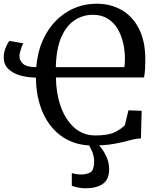

<svg xmlns="http://www.w3.org/2000/svg" viewBox="-20 -771 848 1032"><path d="M741.5 -175.5 737.5 -27Q709.5 -26 675.8 -16.5Q642 -7 594.2 2Q546.5 11 476.5 11Q386 11 318 -34Q250 -79 212.2 -161.2Q174.5 -243.5 173 -354Q125.5 -354.5 86.2 -366.2Q47 -378 23.5 -401.8Q0 -425.5 0 -462.5Q0 -491 11.8 -518.2Q23.5 -545.5 31.5 -551L106 -538Q102 -533.5 97 -520.2Q92 -507 88.2 -492.5Q84.5 -478 84.5 -469Q84.5 -447 103 -428.8Q121.5 -410.5 175 -410Q183.5 -514 228.5 -590.8Q273.5 -667.5 344 -709.2Q414.5 -751 499.5 -751Q574.5 -751 633.2 -717.5Q692 -684 726 -618.5Q760 -553 761 -457.5Q761 -426 759.5 -399Q758 -372 754 -354.5H280.5Q281.5 -271 306 -200.2Q330.5 -129.5 377.8 -86.2Q425 -43 493.5 -43Q561.5 -43 596.5 -60.2Q631.5 -77.5 651 -98L670.5 -178ZM280 -410H648.5Q650.5 -422 651 -434.5Q651.5 -447 651.5 -460.5Q651 -501 641.5 -541.8Q632 -582.5 611.8 -616.5Q591.5 -650.5 558.5 -671Q525.5 -691.5 478 -691.5Q427 -691.5 382.8 -663.5Q338.5 -635.5 310.5 -573.5Q282.5 -511.5 280 -410ZM439.5 241Q420.5 241 400 237Q379.5 233 366 227.5V159Q376.5 163 390.5 165Q404.5 167 411.5 167Q447.5 167 466.8 154.8Q486 142.5 486 96.5Q486 66 472.5 37.5Q459 9 452 -1L483 -6L502 -1Q512.5 8.5 528 29.5Q543.5 50.5 555.2 79Q567 107.5 566.5 140Q566 194.5 532.2 217.8Q498.5 241 439.5 241Z"/></svg>

Font: Merriweather
Style: Regular
Weight: 400
Designer: Eben Sorkin
Foundry: Eben Sorkin
Version: Version 2.100; ttfautohint (v1.7.19-72a1) -l 8 -r 50 -G 200 